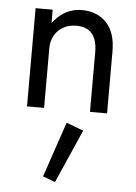

<svg xmlns="http://www.w3.org/2000/svg" viewBox="-56 -513 637 896"><g transform="rotate(5 262.5 -65.0)"><path d="M155 0H75V-460H155V-397Q176 -426 205 -445Q244 -470 292 -470Q363 -470 406.5 -424.5Q450 -379 450 -290V0H370V-280Q370 -337 345.5 -366Q321 -395 272 -395Q237 -395 210.5 -380Q184 -365 169.5 -339Q155 -313 155 -280ZM346 90 236 340 178 319 266 60Z"/></g></svg>

Font: Jost
Style: Regular
Weight: 400
Version: Version 3.710